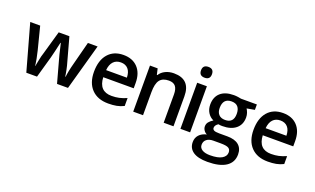

<svg xmlns="http://www.w3.org/2000/svg" viewBox="-74 -889 2349 1433"><g transform="rotate(20 1101.0 -172.5)"><path d="M366 -1 319 -172Q315 -186 307 -216.5Q299 -247 288 -298H285Q266 -212 255 -171L207 -1H122L20 -367H99L145 -186Q153 -153 158.5 -124.5Q164 -96 167 -72H169Q170 -78 170.5 -84.5Q171 -91 173 -98L179 -127Q185 -158 191 -174L246 -367H331L384 -174Q386 -168 389.5 -154Q393 -140 396 -125Q399 -110 401.5 -95.5Q404 -81 405 -73H408Q410 -93 415.5 -121Q421 -149 431 -186L478 -367H555L453 -1Z M774 6Q689 6 641.5 -43.5Q594 -93 594 -181Q594 -272 638 -323Q682 -374 760 -374Q832 -374 873.5 -330Q915 -286 915 -208V-166H673Q678 -56 778 -56Q810 -56 837.5 -62Q865 -68 897 -82V-19Q869 -5 840 0.5Q811 6 774 6ZM760 -315Q723 -315 701 -291.5Q679 -268 675 -223H840Q839 -268 818 -291.5Q797 -315 760 -315Z M1291 -1H1213V-226Q1213 -268 1196.5 -289Q1180 -310 1143 -310Q1094 -310 1071.5 -281Q1049 -252 1049 -183V-1H971V-367H1032L1043 -319H1047Q1063 -345 1093 -359.5Q1123 -374 1160 -374Q1291 -374 1291 -239Z M1423 -1H1346V-367H1423ZM1341 -464Q1341 -507 1385 -507Q1428 -507 1428 -464Q1428 -421 1385 -421Q1341 -421 1341 -464Z M1820 -367V-324L1758 -313Q1766 -301 1772 -284Q1778 -267 1778 -248Q1778 -191 1739.5 -159Q1701 -127 1632 -127Q1614 -127 1601 -130Q1576 -114 1576 -93Q1576 -81 1587.5 -74.5Q1599 -68 1630 -68H1694Q1754 -68 1785 -42Q1816 -16 1816 32Q1816 95 1765.5 128.5Q1715 162 1618 162Q1543 162 1504.5 135.5Q1466 109 1466 60Q1466 26 1487 3Q1508 -20 1546 -29Q1531 -35 1521 -50Q1511 -65 1511 -81Q1511 -101 1522.5 -115.5Q1534 -130 1556 -144Q1528 -156 1510.5 -183.5Q1493 -211 1493 -248Q1493 -308 1530 -341Q1567 -374 1636 -374Q1652 -374 1669 -371.5Q1686 -369 1694 -367ZM1535 56Q1535 81 1557.5 95Q1580 109 1620 109Q1683 109 1714 90.5Q1745 72 1745 42Q1745 18 1728 8Q1711 -2 1665 -2H1607Q1574 -2 1554.5 13.5Q1535 29 1535 56ZM1568 -248Q1568 -214 1585.5 -195.5Q1603 -177 1636 -177Q1703 -177 1703 -249Q1703 -285 1686.5 -304.5Q1670 -324 1636 -324Q1568 -324 1568 -248Z M2041 6Q1956 6 1908.5 -43.5Q1861 -93 1861 -181Q1861 -272 1905 -323Q1949 -374 2027 -374Q2099 -374 2140.5 -330Q2182 -286 2182 -208V-166H1940Q1945 -56 2045 -56Q2077 -56 2104.5 -62Q2132 -68 2164 -82V-19Q2136 -5 2107 0.5Q2078 6 2041 6ZM2027 -315Q1990 -315 1968 -291.5Q1946 -268 1942 -223H2107Q2106 -268 2085 -291.5Q2064 -315 2027 -315Z"/></g></svg>

Font: Shorif Bongobondhu UNICODE
Style: Bold
Weight: 700
Designer: Shorif Uddin Shishir, Shorif art & Design, e-mail : shorifart@gmail.com, facebook : Shorif2001
Foundry: Lipighor Font Foundry
Version: Designed By Shorif Uddin Shishir | Build By Niladri